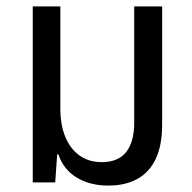

<svg xmlns="http://www.w3.org/2000/svg" viewBox="-20 -568 599 598"><path d="M318 10Q259 10 218 -15.5Q177 -41 162 -87H158L152 0H82V-548H168V-229Q168 -179 183.5 -141.5Q199 -104 228 -83.5Q257 -63 297 -63Q348 -63 373 -94.5Q398 -126 398 -186V-548H485V-181Q485 -115 465 -73Q445 -31 407.5 -10.5Q370 10 318 10Z"/></svg>

Font: Noto Sans Thai SemiCondensed
Style: Regular
Weight: 400
Width: 4
Designer: Monotype Design Team
Foundry: Monotype Imaging Inc.
Version: Version 2.001